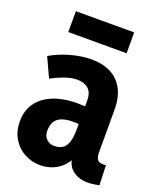

<svg xmlns="http://www.w3.org/2000/svg" viewBox="-148 -880 816 987"><g transform="rotate(20 260.0 -386.5)"><path d="M330 -114H354Q345 -69 320 -40Q295 -11 261 3Q227 17 191 17Q146 17 106 -4Q66 -25 41.5 -65Q17 -105 17 -162Q17 -249 83.5 -298.5Q150 -348 264 -348Q284 -348 316.5 -346.5Q349 -345 372 -340V-244Q347 -248 324.5 -249.5Q302 -251 273 -251Q237 -251 213 -241.5Q189 -232 177.5 -212.5Q166 -193 166 -162Q166 -134 183 -117.5Q200 -101 225 -101Q254 -101 271.5 -113Q289 -125 297.5 -152Q306 -179 306 -223V-377Q306 -422 283 -442Q260 -462 222 -462Q192 -462 156 -449.5Q120 -437 83 -417L34 -523Q83 -552 143 -568.5Q203 -585 257 -585Q317 -585 361 -562.5Q405 -540 429.5 -495Q454 -450 454 -382V-151Q454 -123 463 -110.5Q472 -98 494 -98Q497 -98 501.5 -98Q506 -98 510 -99L514 9Q498 13 481.5 15Q465 17 451 17Q397 17 363.5 -13.5Q330 -44 330 -114ZM413 -790V-676H94V-790Z"/></g></svg>

Font: Yaldevi ExtraLight
Style: Regular
Weight: 200
Designer: Sol Matas, Rajitha Manaperi, Kosala Senevirathne
Foundry: Mooniak
Version: Version 1.100